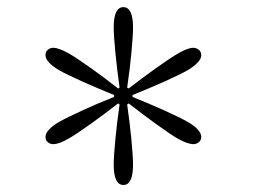

<svg xmlns="http://www.w3.org/2000/svg" viewBox="-20 -861 718 544"><path d="M329.6 -336.9Q343.3 -336.9 350.1 -351.3Q356.9 -365.7 356.9 -394Q356.9 -418.5 352.1 -468Q347.2 -517.6 340.3 -564.9L344.7 -567.9Q384.8 -536.6 424.3 -508.1Q463.9 -479.5 484.4 -467.8Q497.6 -460.4 508.8 -456.5Q520 -452.6 527.8 -452.6Q536.6 -452.6 543.5 -458.3Q550.3 -463.9 550.3 -473.1Q550.3 -482.9 540.5 -493.9Q530.8 -504.9 511.7 -515.6Q490.7 -527.8 445.6 -548.1Q400.4 -568.4 355.5 -586.4V-591.8Q402.3 -610.4 446.8 -630.4Q491.2 -650.4 511.7 -662.1Q530.3 -673.3 540.3 -684.1Q550.3 -694.8 550.3 -704.6Q550.3 -713.9 543.5 -719.7Q536.6 -725.6 527.8 -725.6Q519.5 -725.6 508.8 -721.4Q498 -717.3 484.4 -709.5Q463.4 -697.3 423.1 -668.7Q382.8 -640.1 344.7 -610.4L340.3 -612.8Q347.7 -662.6 352.3 -711.2Q356.9 -759.8 356.9 -783.7Q356.9 -811.5 350.1 -826.2Q343.3 -840.8 329.6 -840.8Q315.9 -840.8 309.1 -826.4Q302.2 -812 302.2 -783.7Q302.2 -759.3 307.1 -710Q312 -660.6 318.8 -612.8L314.5 -610.4Q274.4 -642.1 234.6 -670.2Q194.8 -698.2 174.3 -710Q161.1 -717.3 150.1 -721.4Q139.2 -725.6 130.9 -725.6Q122.1 -725.6 115.5 -720Q108.9 -714.4 108.9 -704.6Q108.9 -694.8 118.7 -684.1Q128.4 -673.3 147.5 -662.1Q168.9 -649.9 213.6 -629.9Q258.3 -609.9 303.2 -591.8V-586.4Q256.3 -567.9 212.2 -547.6Q168 -527.3 147.5 -515.6Q128.9 -504.9 118.9 -493.9Q108.9 -482.9 108.9 -473.1Q108.9 -463.9 115.2 -458.3Q121.6 -452.6 130.9 -452.6Q139.2 -452.6 149.9 -456.5Q160.6 -460.4 174.3 -468.3Q195.8 -480.5 236.1 -509.3Q276.4 -538.1 314.5 -567.9L318.8 -564.9Q311.5 -515.1 306.9 -466.6Q302.2 -418 302.2 -394Q302.2 -366.2 309.1 -351.6Q315.9 -336.9 329.6 -336.9Z"/></svg>

Font: Pinar-VF-FD
Style: Regular
Weight: 300
Designer: Amin Abedi
Version: Version 3.0